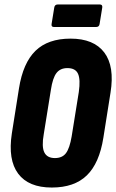

<svg xmlns="http://www.w3.org/2000/svg" viewBox="-20 -834 520 860"><path d="M212 6Q108 6 61.5 -56Q15 -118 33 -236L65 -438Q83 -552 139 -606.5Q195 -661 296 -661Q400 -661 447 -599Q494 -537 475 -419L443 -217Q425 -103 369 -48.5Q313 6 212 6ZM226 -126Q259 -126 275.5 -148Q292 -170 301 -223L333 -422Q341 -478 329.5 -503.5Q318 -529 282 -529Q250 -529 233 -507Q216 -485 208 -432L176 -233Q166 -177 178.5 -151.5Q191 -126 226 -126ZM222 -713Q209 -713 211 -726L223 -800Q225 -814 239 -814H427Q440 -814 438 -800L426 -726Q424 -713 410 -713Z"/></svg>

Font: Sofia Sans Extra Condensed Black
Style: Italic
Weight: 900
Italic angle: -9°
Version: Version 4.100